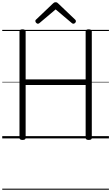

<svg xmlns="http://www.w3.org/2000/svg" viewBox="-20 -1236 993 1715"><path d="M181 14Q154 14 154 -5V-955Q154 -965 160.5 -969.5Q167 -974 181 -974Q209 -974 209 -955V-527H745V-955Q745 -965 751.5 -969.5Q758 -974 772 -974Q800 -974 800 -955V-5Q800 5 793.5 9.5Q787 14 772 14Q745 14 745 -5V-477H209V-5Q209 5 202.5 9.5Q196 14 181 14ZM318 -1024Q311 -1024 303.5 -1031.5Q296 -1039 296 -1047Q296 -1050 296.5 -1053.5Q297 -1057 301 -1060L451 -1203Q457 -1209 462.5 -1212.5Q468 -1216 477 -1216Q486 -1216 491 -1212.5Q496 -1209 502 -1203L653 -1059Q656 -1056 657 -1052.5Q658 -1049 658 -1046Q658 -1038 650.5 -1031Q643 -1024 636 -1024Q631 -1024 627 -1026Q623 -1028 619 -1032L477 -1152L335 -1032Q331 -1028 327 -1026Q323 -1024 318 -1024ZM0 449H953V459H0ZM0 -20H953V0H0ZM0 -505H953V-500H0ZM0 -969H953V-959H0Z"/></svg>

Font: Playwrite IT Trad Guides
Style: Regular
Weight: 400
Designer: Veronika Burian, José Scaglione
Foundry: TypeTogether
Version: Version 1.003